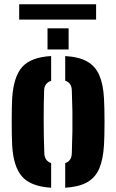

<svg xmlns="http://www.w3.org/2000/svg" viewBox="-20 -872 545 901"><path d="M37 -191Q36 -210 35.5 -239.2Q35 -268.5 35 -301.2Q35 -334 35.5 -363Q36 -392 37 -410Q43.5 -512 84.2 -557.8Q125 -603.5 220 -609V-493Q188 -481.5 187 -448Q185 -386.5 185 -309.2Q185 -232 188 -153Q189 -117.5 220 -106.5V9Q124 3 83.2 -43.8Q42.5 -90.5 37 -191ZM286 9V-106.5Q316 -116.5 317 -153Q319 -212 319.8 -258.5Q320.5 -305 319.8 -349.8Q319 -394.5 317 -448Q316 -483.5 286 -493.5V-609Q351.5 -605 389.8 -583Q428 -561 446.2 -518.5Q464.5 -476 468 -410Q469 -391 469.8 -361.5Q470.5 -332 470.5 -299.5Q470.5 -267 469.8 -238Q469 -209 468 -191Q464 -124 445.8 -81.2Q427.5 -38.5 389.2 -16.8Q351 5 286 9ZM203 -640V-739H302V-640ZM70 -852H431V-780H70Z"/></svg>

Font: Big Shoulders Stencil Text Black
Style: Regular
Weight: 900
Designer: Patric King
Foundry: XO Type Co
Version: Version 1.000